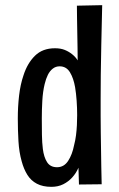

<svg xmlns="http://www.w3.org/2000/svg" viewBox="-20 -714 463 744"><path d="M49 -255Q49 -301 54 -344Q59 -387 71 -422Q86 -469 115.5 -498Q145 -527 193 -527Q215 -527 231 -520.5Q247 -514 260 -503.5Q273 -493 281 -480Q281 -500 280.5 -527.5Q280 -555 279.5 -585.5Q279 -616 278.5 -644.5Q278 -673 278 -692L376 -694Q374 -607 372.5 -540.5Q371 -474 370.5 -423Q370 -372 370 -330Q370 -298 370 -266Q370 -234 370.5 -201Q371 -168 371.5 -135Q372 -102 372.5 -68Q373 -34 374 0L286 1L284 -64Q275 -43 260 -26.5Q245 -10 225 0Q205 10 179 10Q146 10 123 -2Q100 -14 86 -36.5Q72 -59 64 -89Q54 -124 51.5 -167Q49 -210 49 -255ZM142 -255Q142 -222 142.5 -191.5Q143 -161 146 -137Q150 -105 162.5 -85.5Q175 -66 201 -66Q228 -66 244 -90.5Q260 -115 267 -151Q272 -170 274.5 -189.5Q277 -209 278 -229Q279 -249 279 -268Q279 -295 277 -323.5Q275 -352 271 -376Q265 -411 251 -434Q237 -457 211 -457Q196 -457 184.5 -448Q173 -439 165.5 -424Q158 -409 153 -388Q146 -359 144 -324Q142 -289 142 -255Z"/></svg>

Font: Truculenta SemiBold
Style: Regular
Weight: 600
Version: Version 1.002